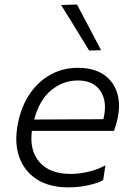

<svg xmlns="http://www.w3.org/2000/svg" viewBox="-20 -798 568 828"><path d="M274.5 10Q192.5 10 138 -25.2Q83.5 -60.5 62 -123.8Q40.5 -187 58.5 -271.5Q73.5 -343 110 -395.5Q146.5 -448 199.2 -476.8Q252 -505.5 315.5 -505.5Q384.5 -505.5 427.2 -476.2Q470 -447 485.2 -397.2Q500.5 -347.5 487 -287Q484.5 -274 480 -259.5Q475.5 -245 471.5 -233.5H117.5Q106.5 -148 151 -98Q195.5 -48 284 -48Q321.5 -48 361.8 -57.5Q402 -67 434.5 -85L425 -21.5Q407 -10 364.5 0Q322 10 274.5 10ZM315 -451Q253.5 -451 202 -410Q150.5 -369 127.5 -282.5L426 -284Q427 -289.5 428 -294Q442.5 -363 412.2 -407Q382 -451 315 -451ZM364.5 -580Q335 -629 304.5 -678Q274 -727 243.5 -776.5L312 -778.5Q338 -729.5 364 -680.2Q390 -631 416 -581.5Z"/></svg>

Font: Commissioner Light
Style: Italic
Weight: 300
Italic angle: -12°
Designer: Kostas Bartsokas
Foundry: Kostas Bartsokas
Version: Version 1.000; ttfautohint (v1.8.3)